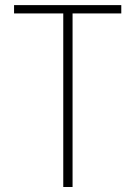

<svg xmlns="http://www.w3.org/2000/svg" viewBox="-20 -746 540 766"><path d="M232.4 0V-692.4H36.1V-725.6H463.9V-692.4H269.5V0Z"/></svg>

Font: GenEi Gothic M ExtraLight
Style: Regular
Weight: 200
Designer: o_tamon (Modified); [Source Han Sans]
Ryoko NISHIZUKA  (kana & ideographs); Paul D. Hunt (Latin, Greek & Cyrillic); Wenl
Version: Version 1.1a;Original Version 1.004